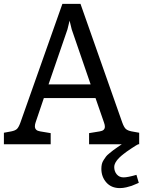

<svg xmlns="http://www.w3.org/2000/svg" viewBox="-35 -740 734 985"><path d="M485 126Q485 113 487.5 102Q490 91 497 80.5Q504 70 509 63Q514 56 527.5 45.5Q541 35 545.5 31Q550 27 568 15Q586 3 590 0H422V-57L477 -66Q503 -70 503 -90Q503 -99 499 -110L455 -237H190L148 -113Q144 -102 144 -92Q144 -70 171 -66L225 -57V0H-15V-59L23 -66Q43 -70 52 -78.5Q61 -87 70 -112L285 -720H378L592 -112Q601 -87 610.5 -78.5Q620 -70 640 -66L679 -59V0H674Q667 3 639 21.5Q611 40 599 50Q551 87 551 117Q551 139 564 154.5Q577 170 599 170Q620 170 665 157L677 198Q676 198 663 204Q650 210 640 213.5Q630 217 613 221Q596 225 580 225Q536 225 510.5 196Q485 167 485 126ZM333 -589 322 -634 311 -589 214 -307H430Z"/></svg>

Font: Enriqueta
Style: Regular
Weight: 400
Designer: Viviana Monsalve, Gustavo Ibarra
Foundry: Viviana Monsalve, Gustavo Ibarra
Version: Version 1.002